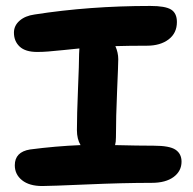

<svg xmlns="http://www.w3.org/2000/svg" viewBox="-20 -665 649 646"><path d="M122.1 -39.1Q78.6 -39.1 54.2 -58.6Q29.8 -78.1 29.8 -108.9Q29.8 -153.8 81.1 -162.1Q166.5 -173.3 251 -176.8Q238.8 -197.3 238.8 -227.1Q238.8 -277.3 242.4 -364.7Q246.1 -452.1 246.1 -482.9Q246.1 -486.3 246.6 -492.7Q247.1 -499 247.1 -502Q227.5 -500 194.1 -496.6Q160.6 -493.2 141.8 -491.7Q123 -490.2 105 -490.2Q65.4 -490.2 46.1 -508.3Q26.9 -526.4 26.9 -555.2Q26.9 -578.6 45.7 -595.2Q64.5 -611.8 96.2 -616.2Q280.8 -645 485.8 -645Q536.1 -645 555.7 -632.8Q575.2 -620.6 575.2 -590.8Q575.2 -553.7 547.4 -532.5Q519.5 -511.2 474.1 -511.2Q414.1 -511.2 368.2 -509.8Q377.9 -487.8 377.9 -465.8Q377.9 -449.2 374 -359.9Q370.1 -270.5 370.1 -203.1Q370.1 -187 367.2 -176.8Q445.3 -174.8 497.1 -174.8Q550.8 -174.8 570.8 -161.1Q590.8 -147.5 590.8 -121.1Q590.8 -89.4 564.2 -69.6Q537.6 -49.8 490.2 -49.8Q394.5 -49.8 271.5 -44.4Q148.4 -39.1 122.1 -39.1Z"/></svg>

Font: Shantell Sans Irregular
Style: Regular
Weight: 600
Designer: Stephen Nixon, Anya Danilova, Shantell Martin
Foundry: Arrow Type
Version: Version 1.006;[9816181b4]